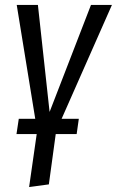

<svg xmlns="http://www.w3.org/2000/svg" viewBox="-20 -546 474 779"><path d="M434.1 -525.9 230 -64H299.8L291 -2H206.1L178.2 202.1L98.1 212.9L128.9 -2H46.9L56.2 -64H123L47.9 -525.9H133.8L181.2 -91.8L349.1 -525.9Z"/></svg>

Font: Fira Sans Compressed Book
Style: Italic
Weight: 350
Width: 3
Italic angle: -8°
Designer: Carrois Corporate & Edenspiekermann AG
Foundry: Carrois Corporate GbR & Edenspiekermann AG
Version: Version 4.203;PS 004.203;hotconv 1.0.88;makeotf.lib2.5.64775